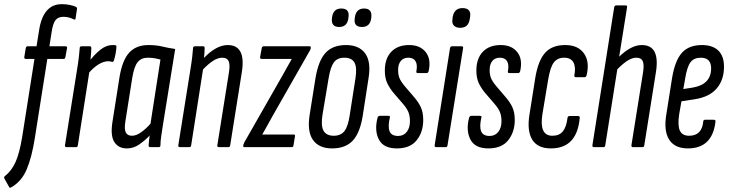

<svg xmlns="http://www.w3.org/2000/svg" viewBox="-61 -709 3514 925"><path d="M177 -486H254Q264 -486 262 -477L254 -434Q253 -425 245 -425H167L107 -45Q93 46 68 106Q43 166 -8 194Q-15 198 -17 192L-40 151Q-43 145 -38 140Q-5 114 14 71.5Q33 29 46 -50L105 -425H64Q55 -425 56 -434L63 -477Q65 -486 72 -486H115L127 -561Q146 -689 237 -689Q257 -689 276.5 -685Q296 -681 306 -675Q311 -672 310 -666L303 -620Q303 -612 294 -616Q270 -628 245 -628Q219 -628 206.5 -612Q194 -596 188 -556Z M260 0Q251 0 252 -9L309 -366Q316 -408 319 -434.5Q322 -461 323 -477Q323 -486 332 -486H372Q379 -486 379 -477Q379 -465 377.5 -450Q376 -435 375 -421Q396 -448 423.5 -470Q451 -492 481 -492Q485 -492 488.5 -492Q492 -492 496 -491Q500 -490 500 -483Q499 -467 496 -451Q493 -435 488 -418Q484 -409 478 -411Q471 -414 461 -414Q439 -414 415 -399.5Q391 -385 369 -360L314 -9Q313 0 305 0Z M550 6Q510 6 490 -24.5Q470 -55 481 -123L515 -339Q529 -421 562.5 -456.5Q596 -492 654 -492Q691 -492 720 -485Q749 -478 783 -473L726 -120Q719 -77 715.5 -51.5Q712 -26 712 -9Q712 0 703 0H663Q655 0 655 -9Q656 -19 657 -31Q658 -43 660 -56Q636 -31 609 -12.5Q582 6 550 6ZM575 -55Q595 -55 618.5 -71.5Q642 -88 664 -113L712 -422Q698 -426 682.5 -428.5Q667 -431 651 -431Q620 -431 602.5 -410Q585 -389 576 -333L543 -124Q537 -87 545 -71Q553 -55 575 -55Z M806 0Q797 0 798 -9L855 -366Q862 -408 865 -434.5Q868 -461 869 -477Q869 -486 878 -486H918Q925 -486 925 -477Q925 -467 924 -454.5Q923 -442 922 -430Q949 -459 978.5 -475.5Q1008 -492 1036 -492Q1125 -492 1104 -361L1048 -9Q1047 0 1039 0H994Q985 0 986 -9L1042 -360Q1048 -398 1040.5 -414.5Q1033 -431 1010 -431Q989 -431 965.5 -416Q942 -401 917 -374L860 -9Q859 0 851 0Z M1116 0Q1110 0 1111 -7V-10Q1113 -16 1116 -23L1298 -342Q1310 -363 1321 -383Q1332 -403 1344 -424V-425H1200Q1191 -425 1192 -434L1200 -477Q1202 -486 1209 -486H1430Q1438 -486 1436 -480V-477Q1436 -472 1431 -464L1251 -148Q1240 -127 1227.5 -105.5Q1215 -84 1203 -62V-61H1353Q1362 -61 1360 -52L1353 -9Q1352 0 1344 0Z M1539 6Q1476 6 1447 -34.5Q1418 -75 1431 -157L1459 -333Q1473 -417 1507.5 -454.5Q1542 -492 1606 -492Q1669 -492 1698.5 -451.5Q1728 -411 1714 -329L1687 -154Q1674 -70 1639 -32Q1604 6 1539 6ZM1547 -55Q1581 -55 1598.5 -77.5Q1616 -100 1624 -155L1651 -328Q1660 -383 1647 -407Q1634 -431 1598 -431Q1564 -431 1547.5 -408.5Q1531 -386 1522 -331L1493 -158Q1484 -104 1497.5 -79.5Q1511 -55 1547 -55ZM1683 -579Q1642 -579 1648 -620L1649 -627Q1655 -668 1693 -668Q1732 -668 1728 -627L1727 -619Q1721 -579 1683 -579ZM1573 -579Q1534 -579 1538 -620L1539 -627Q1545 -668 1583 -668Q1624 -668 1618 -627L1617 -619Q1611 -579 1573 -579Z M1851 6Q1786 6 1764 -37.5Q1742 -81 1758 -142Q1761 -151 1769 -151H1809Q1821 -151 1817 -142Q1807 -99 1816 -76.5Q1825 -54 1857 -54Q1883 -54 1898.5 -73.5Q1914 -93 1914 -125Q1914 -151 1906.5 -169Q1899 -187 1881 -208L1838 -258Q1818 -281 1805.5 -306.5Q1793 -332 1793 -369Q1793 -427 1824 -459.5Q1855 -492 1910 -492Q1963 -492 1990 -458Q2017 -424 2004 -366Q2001 -357 1995 -357H1952Q1943 -357 1945 -366Q1951 -397 1941 -414Q1931 -431 1906 -431Q1883 -431 1870 -415.5Q1857 -400 1857 -372Q1857 -350 1863 -334Q1869 -318 1888 -295L1929 -247Q1954 -219 1966 -193.5Q1978 -168 1978 -131Q1978 -73 1946.5 -33.5Q1915 6 1851 6Z M2041 0Q2032 0 2033 -9L2107 -477Q2109 -486 2117 -486H2163Q2172 -486 2170 -477L2095 -9Q2094 0 2086 0ZM2156 -575Q2136 -575 2125.5 -586Q2115 -597 2119 -617L2120 -628Q2128 -670 2167 -670Q2210 -670 2204 -628L2202 -617Q2196 -575 2156 -575Z M2292 6Q2227 6 2205 -37.5Q2183 -81 2199 -142Q2202 -151 2210 -151H2250Q2262 -151 2258 -142Q2248 -99 2257 -76.5Q2266 -54 2298 -54Q2324 -54 2339.5 -73.5Q2355 -93 2355 -125Q2355 -151 2347.5 -169Q2340 -187 2322 -208L2279 -258Q2259 -281 2246.5 -306.5Q2234 -332 2234 -369Q2234 -427 2265 -459.5Q2296 -492 2351 -492Q2404 -492 2431 -458Q2458 -424 2445 -366Q2442 -357 2436 -357H2393Q2384 -357 2386 -366Q2392 -397 2382 -414Q2372 -431 2347 -431Q2324 -431 2311 -415.5Q2298 -400 2298 -372Q2298 -350 2304 -334Q2310 -318 2329 -295L2370 -247Q2395 -219 2407 -193.5Q2419 -168 2419 -131Q2419 -73 2387.5 -33.5Q2356 6 2292 6Z M2593 6Q2529 6 2503 -36.5Q2477 -79 2490 -158L2518 -335Q2532 -418 2565.5 -455Q2599 -492 2662 -492Q2724 -492 2752.5 -451.5Q2781 -411 2765 -346Q2762 -337 2756 -337H2714Q2705 -337 2706 -346Q2714 -386 2701.5 -408.5Q2689 -431 2657 -431Q2625 -431 2607.5 -408.5Q2590 -386 2580 -326L2552 -158Q2536 -55 2600 -55Q2634 -55 2651 -76.5Q2668 -98 2673 -141Q2675 -150 2682 -150H2724Q2733 -150 2732 -141Q2719 6 2593 6Z M2801 0Q2792 0 2793 -9L2898 -674Q2900 -683 2908 -683H2953Q2962 -683 2960 -674L2922 -436Q2949 -462 2976.5 -477Q3004 -492 3031 -492Q3120 -492 3099 -361L3043 -9Q3042 0 3034 0H2989Q2980 0 2981 -9L3037 -360Q3043 -398 3035.5 -414.5Q3028 -431 3005 -431Q2984 -431 2961 -416Q2938 -401 2913 -375L2855 -9Q2854 0 2846 0Z M3253 6Q3190 6 3163 -36Q3136 -78 3149 -157L3177 -334Q3191 -418 3224.5 -455Q3258 -492 3321 -492Q3372 -492 3399.5 -465.5Q3427 -439 3427 -388Q3427 -324 3392 -283Q3357 -242 3287 -231L3222 -221L3211 -158Q3203 -104 3214.5 -79.5Q3226 -55 3259 -55Q3321 -55 3327 -124Q3328 -132 3336 -132H3378Q3387 -132 3386 -123Q3371 6 3253 6ZM3231 -280 3276 -287Q3365 -302 3365 -380Q3365 -431 3315 -431Q3282 -431 3265.5 -409Q3249 -387 3240 -331Z"/></svg>

Font: Sofia Sans Extra Condensed
Style: Italic
Weight: 400
Italic angle: -9°
Designer: Botio Nikoltchev, Ani Petrova
Foundry: lettersoup
Version: Version 4.101; ttfautohint (v1.8.4.7-5d5b)